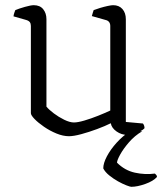

<svg xmlns="http://www.w3.org/2000/svg" viewBox="-20 -520 625 740"><path d="M246 5Q223 5 197.5 -5.5Q172 -16 149.5 -31.5Q127 -47 113 -61.5Q99 -76 99 -84V-420Q99 -429 95 -434.5Q91 -440 81 -443L32 -457Q33 -465 35.5 -471.5Q38 -478 39 -481Q53 -487 76 -493.5Q99 -500 110 -500Q134 -500 146.5 -484.5Q159 -469 159 -446V-109Q169 -97 187.5 -83Q206 -69 227.5 -58.5Q249 -48 265 -48Q280 -48 305.5 -55.5Q331 -63 358.5 -74Q386 -85 405 -94V-420Q405 -429 400.5 -435Q396 -441 387 -443L334 -458Q336 -466 338 -472Q340 -478 341 -481Q351 -485 366 -489.5Q381 -494 395 -497Q409 -500 416 -500Q439 -500 452 -485Q465 -470 465 -446V-50L531 -44Q534 -40 535.5 -35.5Q537 -31 537 -26Q531 -19 518.5 -13Q506 -7 492.5 -3.5Q479 0 471 0Q448 0 429 -13.5Q410 -27 407 -45Q385 -34 354 -22.5Q323 -11 293.5 -3Q264 5 246 5ZM486 200Q482 200 467.5 194.5Q453 189 435 179Q417 169 401 156Q385 143 378 129Q378 109 392 82.5Q406 56 429.5 30Q453 4 481 -14H528Q499 3 477 28.5Q455 54 443 76Q431 98 431 107Q461 137 500 145.5Q539 154 577 149Q579 151 582 154Q585 157 585 162Q571 178 540 189Q509 200 486 200Z"/></svg>

Font: Texturina Medium 12pt Thin
Style: Regular
Weight: 250
Version: Version 1.002